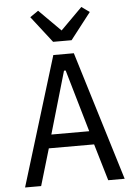

<svg xmlns="http://www.w3.org/2000/svg" viewBox="-62 -989 723 1035"><g transform="rotate(-5 300.0 -471.5)"><path d="M250 -769 139 -912 184 -943 301 -826 418 -943 461 -912 350 -769ZM481 0 422 -199H177L118 0H31L245 -698H356L570 0ZM304 -609H295L197 -272H402Z"/></g></svg>

Font: PlemolJP35 Console
Style: Regular
Weight: 400
Version: v2.0.3; ttfautohint (v1.8.4.7-5d5b-dirty) -l 6 -r 45 -G 200 